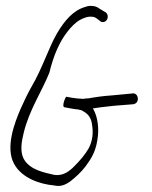

<svg xmlns="http://www.w3.org/2000/svg" viewBox="-20 -627 506 641"><path d="M27 -80C53 -32 114 -12 160 -8C181 -3 197 -9 214 -21C232 -35 251 -52 266 -72C285 -98 302 -123 307 -174C311 -214 301 -248 290 -265C303 -267 321 -270 362 -274L425 -279C430 -280 434 -282 437 -286C445 -297 438 -318 422 -315L359 -309C318 -306 302 -303 289 -301C280 -299 272 -298 264 -298C260 -297 258 -297 254 -297C249 -298 244 -298 239 -298C237 -299 233 -299 231 -299C229 -300 226 -300 224 -300C216 -301 208 -303 202 -304C199 -306 185 -271 195 -269C202 -267 213 -266 222 -264H223C225 -263 228 -263 230 -263C232 -262 235 -262 238 -262L252 -259C272 -248 285 -238 288 -206C293 -172 284 -146 275 -130C264 -111 246 -90 232 -76C213 -56 192 -39 162 -43C133 -50 80 -58 59 -97C47 -121 51 -151 59 -183C77 -259 121 -324 145 -385C159 -443 179 -488 205 -521C216 -536 234 -554 248 -561C259 -567 274 -573 288 -571C294 -571 300 -568 306 -563L318 -554C340 -548 348 -580 329 -588L314 -597C305 -604 296 -607 288 -607C280 -608 273 -607 265 -604C225 -593 195 -558 170 -515C143 -469 122 -400 85 -337C72 -314 60 -289 49 -264C29 -218 -3 -135 27 -80Z"/></svg>

Font: Stray Cat
Style: UltCn
Weight: 400
Version: Version 1.0